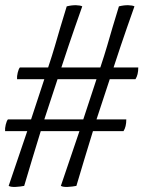

<svg xmlns="http://www.w3.org/2000/svg" viewBox="-24 -730 572 754"><path d="M83 -215H-4Q-5 -226 -1.5 -240.5Q2 -255 7 -261H98L150 -419H43Q42 -430 45.5 -444.5Q49 -459 54 -465H165Q181 -513 191.5 -549Q202 -585 212.5 -621Q223 -657 238 -705Q258 -710 275 -709.5Q292 -709 299 -705Q282 -657 269.5 -621Q257 -585 245 -549.5Q233 -514 217 -465H370Q386 -513 396.5 -549Q407 -585 417.5 -621Q428 -657 443 -705Q463 -710 480 -709.5Q497 -709 504 -705Q487 -657 474.5 -621Q462 -585 450 -549.5Q438 -514 422 -465H519Q519 -436 508 -419H407L355 -261H472Q472 -232 461 -215H341Q324 -161 308 -107Q292 -53 276 0Q261 3 242.5 4Q224 5 215 0L288 -215H136Q119 -161 103 -107Q87 -53 71 0Q56 3 37.5 4Q19 5 10 0ZM150 -261H303L355 -419H202Z"/></svg>

Font: Alike
Style: Regular
Weight: 400
Designer: Sveta Sebyakina
Foundry: Cyreal (www.cyreal.org)
Version: Version 1.301; ttfautohint (v1.8.4.7-5d5b)